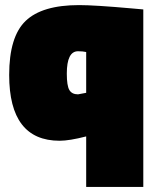

<svg xmlns="http://www.w3.org/2000/svg" viewBox="-20 -539 610 753"><path d="M214 13Q16 13 16 -245Q16 -395 80.5 -457Q145 -519 290 -519Q351 -519 497 -506L542 -502V194H318V-4Q252 13 214 13ZM286 -338Q242 -338 242 -250Q242 -203 252 -186Q262 -169 286 -169L318 -175V-335Q305 -338 286 -338Z"/></svg>

Font: Titillium Web
Style: Black
Weight: 900
Version: Version 1.001;PS 35.000;hotconv 1.0.70;makeotf.lib2.5.55311